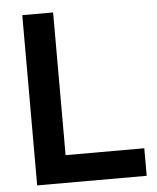

<svg xmlns="http://www.w3.org/2000/svg" viewBox="-52 -774 671 819"><g transform="rotate(-5 283.0 -364.5)"><path d="M74 0V-729H206V-118H543V0Z"/></g></svg>

Font: Mona Sans SemiBold
Style: Regular
Weight: 600
Designer: Deni Anggara
Foundry: GitHub
Version: Version 2.000;Glyphs 3.2.3 (3260)